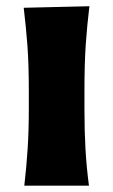

<svg xmlns="http://www.w3.org/2000/svg" viewBox="-20 -585 356 605"><path d="M56.6 0Q63.5 -59.6 67.1 -116.2Q70.8 -172.9 70.8 -242.2V-298.3Q70.8 -382.3 66.4 -441.4Q62 -500.5 54.7 -560.5L261.7 -565.4Q254.4 -504.9 250.2 -444.6Q246.1 -384.3 246.1 -298.3V-242.2Q246.1 -172.9 249.3 -116.2Q252.4 -59.6 260.3 0Z"/></svg>

Font: Pinar DS2-Bold
Style: Regular
Weight: 700
Designer: Amin Abedi
Version: Version 2.000